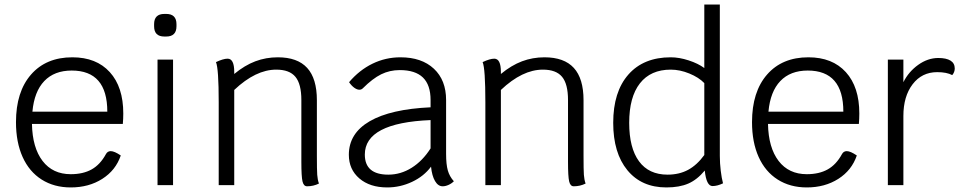

<svg xmlns="http://www.w3.org/2000/svg" viewBox="-20 -811 4224 841"><path d="M518 -268H120Q122 -164 166.5 -106Q211 -48 290 -48Q344 -48 381.5 -69Q419 -90 444 -136Q451 -149 465 -149Q481 -149 509 -130Q487 -65 428 -27.5Q369 10 290 10Q217 10 162.5 -24.5Q108 -59 79 -123.5Q50 -188 50 -276Q50 -409 116 -484.5Q182 -560 297 -560Q402 -560 461 -495Q520 -430 520 -314Q520 -291 518 -268ZM450 -322Q450 -502 294 -502Q218 -502 174 -456Q130 -410 122 -322Z M670 -550H738V0H670ZM655 -696V-705Q655 -750 700 -750H708Q753 -750 753 -705V-696Q753 -651 708 -651H700Q655 -651 655 -696Z M1377 -7Q1353 5 1325 5Q1310 5 1305 -16.5Q1300 -38 1300 -102V-373Q1300 -443 1274 -474.5Q1248 -506 1190 -506Q1100 -506 1006 -417V0H938V-363Q938 -511 926 -539Q958 -554 977 -554Q1006 -554 1006 -496V-487Q1052 -525 1098.5 -542.5Q1145 -560 1197 -560Q1283 -560 1325.5 -513.5Q1368 -467 1368 -372V-128Q1368 -67 1369.5 -45.5Q1371 -24 1377 -7Z M1968 -17Q1958 -7 1944.5 -1Q1931 5 1919 5Q1899 5 1885.5 -18Q1872 -41 1868 -81Q1837 -39 1785 -14.5Q1733 10 1676 10Q1600 10 1554 -29.5Q1508 -69 1508 -133Q1508 -227 1599.5 -280Q1691 -333 1866 -341V-373Q1866 -439 1832.5 -471.5Q1799 -504 1731 -504Q1687 -504 1649.5 -485.5Q1612 -467 1569 -424Q1563 -418 1554 -418Q1544 -418 1532 -426.5Q1520 -435 1509 -451Q1554 -504 1611.5 -532Q1669 -560 1734 -560Q1827 -560 1880.5 -510Q1934 -460 1934 -373V-137Q1934 -91 1941.5 -64.5Q1949 -38 1968 -17ZM1866 -161V-285Q1578 -273 1578 -134Q1578 -46 1681 -46Q1735 -46 1783 -76Q1831 -106 1866 -161Z M2545 -7Q2521 5 2493 5Q2478 5 2473 -16.5Q2468 -38 2468 -102V-373Q2468 -443 2442 -474.5Q2416 -506 2358 -506Q2268 -506 2174 -417V0H2106V-363Q2106 -511 2094 -539Q2126 -554 2145 -554Q2174 -554 2174 -496V-487Q2220 -525 2266.5 -542.5Q2313 -560 2365 -560Q2451 -560 2493.5 -513.5Q2536 -467 2536 -372V-128Q2536 -67 2537.5 -45.5Q2539 -24 2545 -7Z M3147 -8Q3122 4 3101 4Q3074 4 3067 -64Q3034 -24 2995 -7Q2956 10 2899 10Q2790 10 2728 -65.5Q2666 -141 2666 -273Q2666 -409 2732.5 -484.5Q2799 -560 2918 -560Q2955 -560 2996.5 -546.5Q3038 -533 3065 -513V-791H3133V-128Q3133 -96 3137 -63Q3141 -30 3147 -8ZM3065 -132V-447Q3041 -472 2999.5 -489Q2958 -506 2918 -506Q2830 -506 2783 -446Q2736 -386 2736 -273Q2736 -163 2779 -104.5Q2822 -46 2904 -46Q2955 -46 2994 -67Q3033 -88 3065 -132Z M3742 -268H3344Q3346 -164 3390.5 -106Q3435 -48 3514 -48Q3568 -48 3605.5 -69Q3643 -90 3668 -136Q3675 -149 3689 -149Q3705 -149 3733 -130Q3711 -65 3652 -27.5Q3593 10 3514 10Q3441 10 3386.5 -24.5Q3332 -59 3303 -123.5Q3274 -188 3274 -276Q3274 -409 3340 -484.5Q3406 -560 3521 -560Q3626 -560 3685 -495Q3744 -430 3744 -314Q3744 -291 3742 -268ZM3674 -322Q3674 -502 3518 -502Q3442 -502 3398 -456Q3354 -410 3346 -322Z M4162 -511Q4162 -495 4151 -482Q4127 -495 4085 -495Q4018 -495 3977.5 -442Q3937 -389 3937 -303V0H3869V-550H3937V-451Q3960 -497 4002 -527Q4044 -557 4090 -557Q4125 -557 4143.5 -545.5Q4162 -534 4162 -511Z"/></svg>

Font: Krub
Style: Regular
Weight: 400
Designer: Ekaluck Peanpanawate
Foundry: Cadson Demak Co.,Ltd.
Version: Version 1.000; ttfautohint (v1.6)